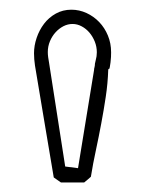

<svg xmlns="http://www.w3.org/2000/svg" viewBox="-20 -744 307 394"><path d="M90.3 -379.9Q80.6 -437.5 71 -494.6Q61.5 -551.8 51.8 -609.4Q50.8 -616.2 50.3 -622.3Q49.8 -628.4 49.8 -634.8Q49.8 -650.4 55.2 -666.3Q60.5 -682.1 70.3 -695.1Q80.1 -708 94.5 -716.1Q108.9 -724.1 126.5 -724.1Q142.6 -724.1 157.5 -717.3Q172.4 -710.4 183.6 -698.7Q194.8 -687 201.4 -671.1Q208 -655.3 208 -636.7Q208 -633.3 207.8 -627.4Q207.5 -621.6 206.8 -616Q206.1 -610.4 205.3 -606.2Q204.6 -602.1 203.1 -602.1Q202.6 -602.1 202.6 -602.5Q202.6 -605.5 203.6 -608.4V-607.4Q203.1 -606 202.9 -604.7Q202.6 -603.5 202.6 -602.1V-604Q202.6 -603 202.4 -602.3Q202.1 -601.6 202.1 -600.6Q201.2 -572.8 197 -545.2Q192.9 -517.6 187.7 -490.2Q182.6 -462.9 176.8 -435.8Q170.9 -408.7 166.5 -381.3Q163.1 -378.4 159.9 -375.5Q156.7 -372.6 152.8 -369.6H105ZM113.8 -402.3 140.1 -398.9Q148.4 -449.2 156.5 -499.3Q164.6 -549.3 172.9 -599.6Q173.3 -601.6 173.3 -603.3Q173.3 -605 174.3 -606.4Q173.8 -605.5 173.8 -604Q173.8 -602.5 173.3 -601.6Q173.3 -603.5 173.8 -605.2Q174.3 -606.9 174.8 -608.9Q174.3 -607.9 174.3 -606.4Q174.3 -605 173.8 -604Q173.8 -607.9 175.3 -610.8Q174.8 -609.9 174.8 -608.4Q174.8 -606.9 174.3 -606Q174.3 -613.3 176.5 -620.8Q178.7 -628.4 178.7 -636.7Q178.7 -647.9 174.6 -658.4Q170.4 -668.9 163.6 -677Q156.7 -685.1 147.7 -689.9Q138.7 -694.8 128.9 -694.8Q119.1 -694.8 110.1 -690.2Q101.1 -685.5 94 -677.7Q86.9 -669.9 82.5 -659.4Q78.1 -648.9 78.1 -637.2Q78.1 -631.8 78.9 -626.2Q79.6 -620.6 80.6 -615.7Z"/></svg>

Font: XB Kayhan Pook
Style: Regular
Weight: 700
Designer: Behnam
Foundry: Irmug
Version: Version 7.300 2009